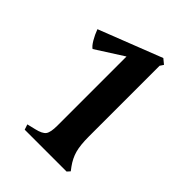

<svg xmlns="http://www.w3.org/2000/svg" viewBox="-151 -546 616 616"><g transform="rotate(45 157.0 -238.5)"><path d="M271 -10 262 0H72L66 -18L95 -25Q121 -31 129 -42Q137 -53 137 -83V-397L43 -337Q35 -342 25.5 -358Q16 -374 9 -393L224 -477L241 -463L233 -451V-131Q233 -91 239.5 -67.5Q246 -44 262 -22Z"/></g></svg>

Font: Katibeh
Style: Regular
Weight: 400
Designer: Arabic design by Kourosh Beigpour, Latin design by Eduardo Tunni, engineering by Lasse Fister
Version: Version 1.000